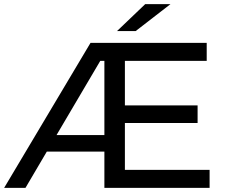

<svg xmlns="http://www.w3.org/2000/svg" viewBox="-21 -907 1088 927"><path d="M-1 0 416 -700H977V-613H582V-398H933V-313H582V-87H991V0H483V-175H205L102 0ZM252 -255H483V-613H463ZM544 -757 680 -887H802L634 -757Z"/></svg>

Font: Montserrat Medium
Style: Regular
Weight: 500
Designer: Julieta Ulanovsky
Foundry: Julieta Ulanovsky
Version: Version 9.000; ttfautohint (v1.8.4.7-5d5b)